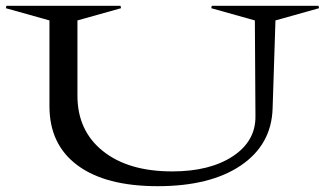

<svg xmlns="http://www.w3.org/2000/svg" viewBox="-26 -620 1117 660"><path d="M144 -254.9V-549.8L-5.9 -591.8L-3.9 -600.1H388.2L390.1 -591.8L240.2 -549.8V-291Q240.2 -170.9 327.6 -100.8Q415 -30.8 565.9 -30.8Q695.3 -30.8 774.2 -82.8Q853 -134.8 852.1 -220.2L850.1 -549.8L700.2 -591.8L702.1 -600.1H1068.8L1070.8 -591.8L920.9 -549.8L911.1 -247.1Q907.2 -122.6 802 -51.3Q696.8 20 516.1 20Q337.4 20 240.7 -51.5Q144 -123 144 -254.9Z"/></svg>

Font: Halibut Exp
Style: Regular
Weight: 400
Width: 7
Designer: Matteo Maggi
Foundry: Collletttivo
Version: Version 3.080 | FøM Fix